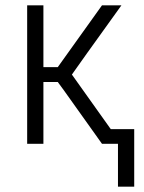

<svg xmlns="http://www.w3.org/2000/svg" viewBox="-20 -540 540 721"><path d="M423 161V0H363L219 -202L197 -232H143V0H82V-520H143V-288H197L363 -520H436L306 -339L250 -260L396 -55H484V161Z"/></svg>

Font: Iosevka Custom Light
Style: Regular
Weight: 300
Monospace: yes
Designer: Belleve Invis
Foundry: Belleve Invis
Version: Version 27.3.5